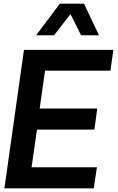

<svg xmlns="http://www.w3.org/2000/svg" viewBox="-20 -1020 637 1040"><path d="M272.9 -829.1H175.8L304.2 -1000H435.1L516.1 -829.1H418.9L361.8 -943.8ZM224.1 -637.2 194.8 -432.1H506.8L491.2 -317.9H180.2L150.9 -113.8H504.9L487.8 0H3.9L109.9 -750H594.2L578.1 -637.2Z"/></svg>

Font: Oakes Grotesk
Style: SemiBold Italic
Weight: 600
Designer: Samuel Oakes
Foundry: Samuel Oakes
Version: Version 1.0 | wf-rip DC20170320